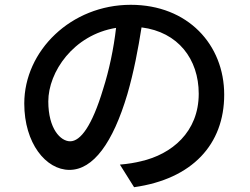

<svg xmlns="http://www.w3.org/2000/svg" viewBox="-20 -746 1040 799"><path d="M272 -158C232 -158 181 -210 181 -324C181 -446 285 -601 463 -630C453 -543 434 -453 409 -375C363 -222 315 -158 272 -158ZM538 33C780 -1 913 -145 913 -352C913 -560 762 -726 524 -726C276 -726 81 -535 81 -315C81 -150 171 -39 269 -39C368 -39 450 -152 510 -354C537 -447 555 -543 569 -632C721 -613 807 -500 807 -356C807 -196 694 -104 567 -75C543 -69 514 -64 479 -61Z"/></svg>

Font: Noto Sans CJK JP Medium
Style: Regular
Weight: 500
Designer: Ryoko NISHIZUKA (kana & ideographs); Paul D. Hunt (Latin, Greek & Cyrillic); Wenlong ZHANG (bopomofo); Sandoll Communica
Foundry: Adobe Systems Incorporated
Version: Version 1.004;PS 1.004;hotconv 1.0.82;makeotf.lib2.5.63406